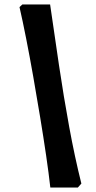

<svg xmlns="http://www.w3.org/2000/svg" viewBox="-20 -721 433 866"><path d="M207 125Q200 62 188 -20Q176 -102 161 -193Q146 -284 130 -375Q114 -466 98 -547Q82 -628 68 -689L81 -701H206Q225 -569 246 -427.5Q267 -286 292 -149.5Q317 -13 347 107L331 125Z"/></svg>

Font: Labrada Black
Style: Italic
Weight: 900
Italic angle: -7°
Designer: Mercedes Jáuregui
Foundry: Omnibus-Type Team
Version: Version 1.000; ttfautohint (v1.8.4.7-5d5b)